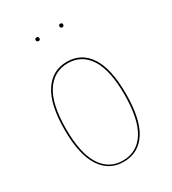

<svg xmlns="http://www.w3.org/2000/svg" viewBox="-173 -792 804 895"><g transform="rotate(-30 229.0 -344.0)"><path d="M395 -262Q395 -125 351.5 -58Q308 9 228 9Q150 9 106.5 -58Q63 -125 63 -258Q63 -394 107.5 -461Q152 -528 230 -528Q309 -528 352 -461.5Q395 -395 395 -262ZM71 -258Q71 -128 112 -63Q153 2 228 2Q304 2 345.5 -63.5Q387 -129 387 -262Q387 -392 346 -456Q305 -520 230 -520Q156 -520 113.5 -455.5Q71 -391 71 -258ZM175 -687Q175 -677 165 -677Q161 -677 158 -680Q155 -683 155 -687Q155 -697 165 -697Q175 -697 175 -687ZM303 -687Q303 -683 300 -680Q297 -677 293 -677Q289 -677 286 -680Q283 -683 283 -687Q283 -697 293 -697Q303 -697 303 -687Z"/></g></svg>

Font: Fira Sans Compressed Eight
Style: Regular
Weight: 100
Width: 1
Designer: bBox Type GmbH & Carrois Corporate GbR & Edenspiekermann AG
Foundry: bBox Type GmbH & Carrois Corporate GbR & Edenspiekermann AG
Version: Version 4.301